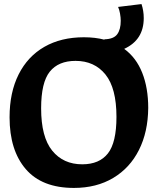

<svg xmlns="http://www.w3.org/2000/svg" viewBox="-20 -913 796 943"><path d="M708 -383Q707 -265 662.5 -176.5Q618 -88 536 -39Q454 10 343 10Q186 10 106.5 -82.5Q27 -175 27 -337Q27 -459 71.5 -547.5Q116 -636 198 -683Q280 -730 392 -730Q448 -730 493 -718V-720Q538 -721 555.5 -744.5Q573 -768 573 -811Q573 -827 569.5 -846.5Q566 -866 560 -879L675 -893Q686 -860 686 -824Q686 -717 590 -673Q649 -630 678.5 -555.5Q708 -481 708 -383ZM552 -339Q552 -480 498 -547Q444 -614 351 -614Q267 -614 224.5 -561Q182 -508 182 -381Q182 -240 236.5 -173Q291 -106 384 -106Q468 -106 510 -159.5Q552 -213 552 -339Z"/></svg>

Font: Enriqueta
Style: Bold
Weight: 700
Designer: Viviana Monsalve, Gustavo Ibarra
Foundry: 72Puntos
Version: Version 2.000